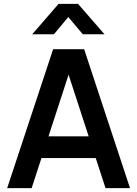

<svg xmlns="http://www.w3.org/2000/svg" viewBox="-20 -975 711 995"><path d="M147 -797.4 283.7 -955.1H384.3L521.5 -797.4H409.2L334 -886.7L259.3 -797.4ZM416 -720.2 653.8 0H526.9L476.1 -155.8H194.8L144 0H17.1L255.4 -720.2ZM231.4 -268.6H439.5L335.4 -587.9Z"/></svg>

Font: Vela Sans Bd
Style: Bold
Weight: 700
Designer: Principal design: Mikhail Sharanda - project Manrope.
Design modification: Ravid Balaliev
Foundry: Mikhail Sharanda
Version: Version 1.001